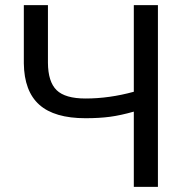

<svg xmlns="http://www.w3.org/2000/svg" viewBox="-20 -731 725 751"><path d="M597.7 -710.9V0H503.4V-294.4Q452.1 -279.8 410.2 -274.2Q368.2 -268.6 314.5 -268.6Q192.9 -268.6 133.8 -321.3Q74.7 -374 73.2 -482.9V-710.9H167.5V-485.4Q168 -411.1 201.4 -378.4Q234.9 -345.7 314.5 -345.7Q407.2 -345.7 503.4 -372.1V-710.9Z"/></svg>

Font: Roboto
Style: Regular
Weight: 400
Designer: Google
Version: Version 2.134; 2016; ttfautohint (v1.6)